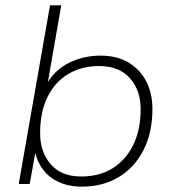

<svg xmlns="http://www.w3.org/2000/svg" viewBox="-20 -688 649 718"><path d="M286 10Q220 10 174 -22Q128 -54 112 -116L91 0H50L167 -668H209L159 -381Q189 -430 242 -455Q295 -480 356 -480Q419 -480 462.5 -453Q506 -426 528 -381.5Q550 -337 550 -281Q550 -192 516.5 -126.5Q483 -61 423.5 -25.5Q364 10 286 10ZM284 -28Q352 -28 401.5 -59Q451 -90 478.5 -146.5Q506 -203 506 -280Q506 -350 466 -395.5Q426 -441 351 -441Q284 -441 234 -410.5Q184 -380 157 -324Q130 -268 130 -190Q130 -120 169.5 -74Q209 -28 284 -28Z"/></svg>

Font: Gantari ExtraLight
Style: Italic
Weight: 250
Italic angle: -10°
Designer: Anugrah Pasau
Foundry: Lafontype
Version: Version 1.000